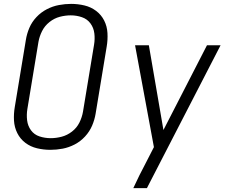

<svg xmlns="http://www.w3.org/2000/svg" viewBox="-20 -763 1192 988"><path d="M239 8Q271 8 302.5 2Q334 -4 364 -19.5Q394 -35 417.5 -60.5Q441 -86 454 -116.5Q467 -147 472 -178L529 -523Q535 -558 533 -593Q531 -628 516 -657.5Q501 -687 474.5 -707Q448 -727 414.5 -735Q381 -743 346 -743Q315 -743 283 -737Q251 -731 221 -715.5Q191 -700 167.5 -675Q144 -650 131 -619.5Q118 -589 113 -557L56 -212Q50 -177 52 -142.5Q54 -108 69 -78Q84 -48 110.5 -28Q137 -8 170.5 0Q204 8 239 8ZM241 -52Q211 -52 183.5 -61Q156 -70 139.5 -92.5Q123 -115 119.5 -144Q116 -173 121 -203L178 -548Q183 -576 196.5 -603Q210 -630 234.5 -649.5Q259 -669 287.5 -676.5Q316 -684 344 -684Q374 -684 401.5 -674.5Q429 -665 445.5 -642.5Q462 -620 465.5 -591Q469 -562 464 -533L407 -188Q402 -159 388.5 -132Q375 -105 350.5 -86Q326 -67 297.5 -59.5Q269 -52 241 -52ZM666 205H736L1115 -530H1045L821 -94L746 -530H675L772 -6L731 74Q714 106 697.5 139Q681 172 666 205Z"/></svg>

Font: Iosevka Sparkle Light Oblique
Style: Regular
Weight: 300
Italic angle: -9°
Designer: Belleve Invis
Foundry: Belleve Invis
Version: Version 4.5.0; ttfautohint (v1.8.3)